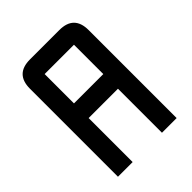

<svg xmlns="http://www.w3.org/2000/svg" viewBox="-156 -681 678 678"><g transform="rotate(-45 183.0 -341.5)"><path d="M109.9 -598.1H256.3Q329.6 -598.1 329.6 -524.9V-85.4H256.3V-305.2H109.9V-85.4H36.6V-524.9Q36.6 -598.1 109.9 -598.1ZM256.3 -524.9H109.9V-378.4H256.3Z"/></g></svg>

Font: BabelStone Khitan Seals
Style: Regular
Weight: 400
Designer: Andrew West
Foundry: BabelStone
Version: Version 1.004